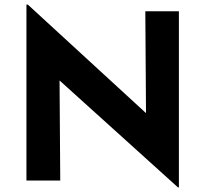

<svg xmlns="http://www.w3.org/2000/svg" viewBox="-20 -785 893 835"><path d="M758 -736V30H754L239 -435L242 0H95V-765H101L615 -293L612 -736Z"/></svg>

Font: Josefin Sans
Style: Bold
Weight: 700
Designer: Santiago Orozco
Foundry: Typemade
Version: Version 2.000